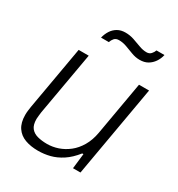

<svg xmlns="http://www.w3.org/2000/svg" viewBox="-173 -832 891 959"><g transform="rotate(30 272.0 -353.0)"><path d="M187 12Q145 12 112.5 0Q80 -12 61.5 -39.5Q43 -67 43 -112Q43 -124 44.5 -136Q46 -148 48 -161L112 -526H170L106 -162Q105 -151 103.5 -140.5Q102 -130 102 -122Q102 -88 116 -70.5Q130 -53 154.5 -46.5Q179 -40 209 -40Q241 -40 272 -50.5Q303 -61 330.5 -82.5Q358 -104 378 -138Q398 -172 406 -217L460 -526H518L426 0H383L393 -87H386Q355 -48 322 -26.5Q289 -5 255.5 3.5Q222 12 187 12ZM178 -635Q184 -659 196 -677.5Q208 -696 227 -707Q246 -718 272 -718Q298 -718 321.5 -710Q345 -702 367.5 -693.5Q390 -685 411 -685Q427 -685 436.5 -695.5Q446 -706 450 -718H496Q491 -695 478 -676Q465 -657 446 -646Q427 -635 400 -635Q376 -635 352.5 -644Q329 -653 307 -661Q285 -669 263 -669Q245 -669 236 -658.5Q227 -648 223 -635Z"/></g></svg>

Font: Archivo SemiBold ExtraLight
Style: Italic
Weight: 250
Italic angle: -10°
Version: Version 2.001